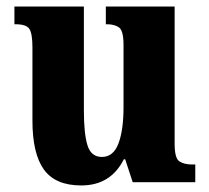

<svg xmlns="http://www.w3.org/2000/svg" viewBox="-20 -556 639 586"><path d="M228 10Q149 10 114 -38.5Q79 -87 79 -188V-411Q79 -454 69.5 -468Q60 -482 27 -482H24V-536H236V-219Q236 -148 247 -112.5Q258 -77 291 -77Q326 -77 341.5 -118Q357 -159 357 -228V-419Q357 -462 343.5 -472Q330 -482 306 -482H303V-536H513V-117Q513 -73 527.5 -63.5Q542 -54 566 -54H576V0H385L362 -70H358Q318 10 228 10Z"/></svg>

Font: Noto Serif Hebrew Condensed ExtraBold
Style: Regular
Weight: 800
Width: 3
Designer: Monotype Design Team
Foundry: Monotype Imaging Inc.
Version: Version 2.004; ttfautohint (v1.8.4.7-5d5b)